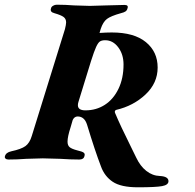

<svg xmlns="http://www.w3.org/2000/svg" viewBox="-62 -675 827 816"><path d="M367 32Q342 -33 308 -145Q297 -180 268 -180Q254 -180 247 -165L238 -134Q225 -94 225 -73Q225 -57 234 -49.5Q243 -42 266 -36Q288 -31 294 -26Q300 -21 297 -12Q294 3 275 3Q238 3 194 0Q138 -2 120 -2Q100 -2 50 0Q11 3 -26 3Q-34 3 -38.5 -1Q-43 -5 -41 -11Q-37 -27 -14 -32Q28 -41 46 -54Q64 -67 73 -97L214 -551Q219 -571 219 -580Q219 -595 208 -603Q197 -611 169 -619Q149 -624 155 -640Q156 -646 163.5 -650.5Q171 -655 179 -655Q216 -655 253 -652Q301 -650 320 -650Q339 -650 389 -652Q443 -654 467 -654Q485 -654 480 -640Q478 -631 471.5 -626.5Q465 -622 452 -619Q409 -607 392.5 -594.5Q376 -582 366 -552L361 -535Q391 -537 413 -537Q508 -537 558 -496Q608 -455 608 -388Q608 -322 556.5 -273.5Q505 -225 432 -208Q428 -207 426.5 -203Q425 -199 427 -195Q450 -140 494 -52L517 -5Q534 31 560 51.5Q586 72 618 73Q654 75 654 95Q654 111 627 116Q600 121 524 121Q452 121 417 97.5Q382 74 367 32ZM463 -401Q463 -444 440.5 -474Q418 -504 385 -504Q371 -504 363 -499Q355 -494 346.5 -475.5Q338 -457 325 -416L272 -244Q269 -235 269 -228Q269 -206 301 -206Q347 -206 383.5 -229.5Q420 -253 441.5 -297.5Q463 -342 463 -401Z"/></svg>

Font: EB Garamond
Style: Bold Italic
Weight: 700
Italic angle: -17.2°
Designer: Georg Duffner and Octavio Pardo
Foundry: Georg Duffner
Version: Version 1.000